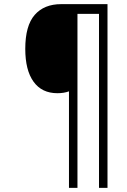

<svg xmlns="http://www.w3.org/2000/svg" viewBox="-20 -780 613 927"><path d="M313 -339Q289 -330 257 -330Q182 -330 142 -385.5Q102 -441 102 -544Q102 -656 147.5 -708Q193 -760 275 -760H499V127H458V-713H354V127H313Z"/></svg>

Font: Noto Sans SemiCondensed Light
Style: Italic
Weight: 300
Width: 4
Italic angle: -12°
Designer: Monotype Design Team
Foundry: Monotype Imaging Inc.
Version: Version 2.013; ttfautohint (v1.8.4.7-5d5b)